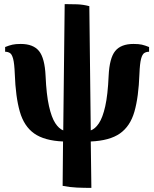

<svg xmlns="http://www.w3.org/2000/svg" viewBox="-20 -689 751 935"><path d="M285 216 287 0Q196 -4 146.5 -39Q97 -74 76.5 -145.5Q56 -217 52 -329Q50 -380 44 -402.5Q38 -425 28 -431Q18 -437 5 -437V-460Q25 -468 40.5 -471.5Q56 -475 81 -475Q142 -475 170 -440.5Q198 -406 202 -319Q206 -228 218.5 -172.5Q231 -117 249 -89.5Q267 -62 288 -54L295 -669Q325 -669 355 -668Q385 -667 415 -659L422 -54Q443 -61 461.5 -88.5Q480 -116 492.5 -171.5Q505 -227 509 -319Q513 -406 541 -440.5Q569 -475 630 -475Q656 -475 671 -471.5Q686 -468 706 -460V-437Q693 -437 683 -431Q673 -425 667 -402.5Q661 -380 659 -329Q655 -216 634.5 -145Q614 -74 564 -39Q514 -4 422 0L425 226Q390 226 355 224.5Q320 223 285 216Z"/></svg>

Font: Bona Nova
Style: Bold
Weight: 700
Designer: Mateusz Machalski
Foundry: Capitalics
Version: Version 4.001; ttfautohint (v1.8.3)